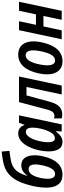

<svg xmlns="http://www.w3.org/2000/svg" viewBox="792 -1596 813 2438"><g transform="rotate(-90 1199.0 -376.5)"><path d="M202 10Q123 10 83 -35.5Q43 -81 37 -164Q31 -247 55 -359Q77 -461 113.5 -542Q150 -623 211.5 -675Q273 -727 367 -744Q396 -749 428.5 -754Q461 -759 494 -763L503 -664Q465 -659 433.5 -654Q402 -649 375 -644Q298 -628 254.5 -578.5Q211 -529 185 -437H189Q213 -472 245.5 -492.5Q278 -513 320 -513Q374 -513 405.5 -478.5Q437 -444 444.5 -383Q452 -322 435 -243Q409 -120 350 -55Q291 10 202 10ZM209 -84Q286 -84 320 -250Q356 -420 270 -420Q190 -420 157 -260Q141 -175 154 -129.5Q167 -84 209 -84Z M616 10Q559 10 530 -30.5Q501 -71 497 -138.5Q493 -206 510 -287Q525 -358 554.5 -418.5Q584 -479 627 -515.5Q670 -552 725 -552Q803 -552 831 -473H834L859 -542H954L839 0H749L753 -75H750Q722 -36 690 -13Q658 10 616 10ZM663 -86Q705 -86 736.5 -138Q768 -190 786 -273Q797 -322 798 -363.5Q799 -405 786.5 -430Q774 -455 745 -455Q716 -455 693 -431Q670 -407 653 -366.5Q636 -326 625 -276Q606 -186 615.5 -136Q625 -86 663 -86Z M965 7Q951 7 938.5 5Q926 3 915 -1V-98Q931 -92 947 -92Q973 -92 992.5 -110.5Q1012 -129 1027 -184L1122 -542H1447L1332 0H1219L1314 -447H1207L1126 -150Q1104 -68 1065 -30.5Q1026 7 965 7Z M1642 10Q1541 10 1499 -71Q1457 -152 1487 -293Q1514 -420 1575 -486Q1636 -552 1724 -552Q1827 -552 1869 -472Q1911 -392 1880 -250Q1853 -122 1792 -56Q1731 10 1642 10ZM1651 -84Q1691 -84 1719.5 -127.5Q1748 -171 1767 -262Q1787 -358 1774 -408Q1761 -458 1717 -458Q1636 -458 1600 -279Q1581 -183 1594.5 -133.5Q1608 -84 1651 -84Z M1920 0 2035 -542H2149L2103 -327H2236L2282 -542H2396L2281 0H2167L2216 -232H2083L2033 0Z"/></g></svg>

Font: Noto Sans Condensed SemiBold
Style: Italic
Weight: 600
Width: 3
Italic angle: -12°
Designer: Monotype Design Team
Foundry: Monotype Imaging Inc.
Version: Version 2.013; ttfautohint (v1.8.4.7-5d5b)